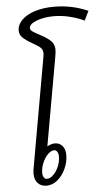

<svg xmlns="http://www.w3.org/2000/svg" viewBox="-64 -1030 604 1081"><g transform="rotate(-5 237.5 -490.0)"><path d="M138 -882Q138 -872 148.5 -864Q159 -856 176.5 -847Q194 -838 200 -834Q241 -811 256 -793Q271 -775 271 -748Q271 -734 266 -706L178 -210Q201 -223 221 -223Q248 -223 264 -204Q280 -185 280 -154Q280 -113 262.5 -75Q245 -37 216.5 -13.5Q188 10 155 10Q123 10 105 -10Q87 -30 87 -64Q87 -72 89 -88L199 -709Q202 -724 202 -734Q202 -753 191 -764.5Q180 -776 146 -795Q109 -816 91.5 -833Q74 -850 74 -873Q74 -906 101 -933Q128 -960 175.5 -975Q223 -990 283 -990Q385 -990 475 -950L449 -897Q415 -914 369 -925.5Q323 -937 278 -937Q221 -937 179.5 -920.5Q138 -904 138 -882ZM214 -185Q196 -185 178 -166.5Q160 -148 148 -120Q136 -92 136 -64Q136 -49 142.5 -38.5Q149 -28 160 -28Q178 -28 196.5 -46Q215 -64 226.5 -91.5Q238 -119 238 -147Q238 -164 231.5 -174.5Q225 -185 214 -185Z"/></g></svg>

Font: KoHo
Style: Italic
Weight: 400
Italic angle: -10°
Designer: Cadson Demak & Katatrad Team
Foundry: Cadson Demak Co.,Ltd.
Version: Version 1.000